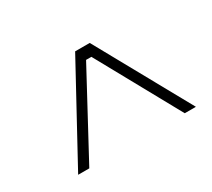

<svg xmlns="http://www.w3.org/2000/svg" viewBox="-80 -837 692 627"><g transform="rotate(-30 266.0 -523.0)"><path d="M59 -346H101L269 -658H289L461 -346H503L307 -700H252Z"/></g></svg>

Font: Fixel Display ExtraLight
Style: Italic
Weight: 200
Italic angle: -10°
Designer: AlfaBravo + MacPaw
Foundry: Kyrylo Tkachov, Marchela Mozhyna, Serhii Makarenko, Maria Weinstein, Zakhar Kryvoshyya
Version: Version 1.210;Glyphs 3.2 (3217)